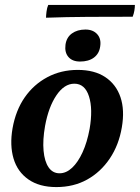

<svg xmlns="http://www.w3.org/2000/svg" viewBox="-20 -751 568 780"><path d="M209 9Q140 9 95.5 -22Q51 -53 35 -107Q19 -161 31 -230Q44 -303 80.5 -355.5Q117 -408 172.5 -437.5Q228 -467 296 -467Q364 -467 408 -437.5Q452 -408 469.5 -356Q487 -304 475 -234Q463 -162 426 -107Q389 -52 334 -21.5Q279 9 209 9ZM222 -47Q249 -47 273 -69.5Q297 -92 315.5 -132.5Q334 -173 344 -227Q358 -308 341.5 -359.5Q325 -411 282 -411Q241 -411 209 -363.5Q177 -316 163 -239Q153 -182 157 -138.5Q161 -95 177.5 -71Q194 -47 222 -47ZM305 -501Q274 -501 258 -519.5Q242 -538 246 -569Q250 -599 272 -615Q294 -631 327 -631Q358 -631 375 -612Q392 -593 387 -562Q383 -533 361.5 -517Q340 -501 305 -501ZM167 -679Q167 -688 169 -704Q171 -720 176 -731H528Q528 -721 526 -708.5Q524 -696 519 -683Q426 -683 337.5 -682.5Q249 -682 167 -679Z"/></svg>

Font: Vollkorn SemiBold
Style: Italic
Weight: 600
Italic angle: -11°
Designer: Friedrich Althausen
Foundry: Friedrich Althausen
Version: Version 5.000